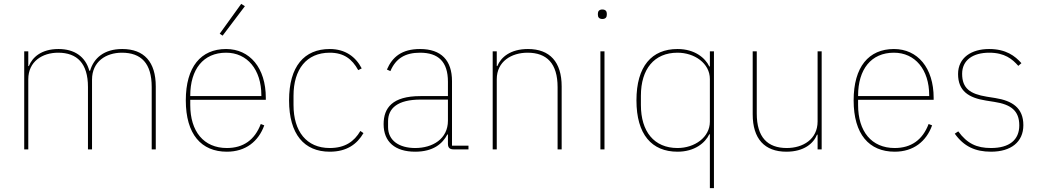

<svg xmlns="http://www.w3.org/2000/svg" viewBox="-20 -771 5361 991"><path d="M126 0V-362C126 -454 199 -499 280 -499C378 -499 434 -444 434 -322V0H455V-360C455 -453 527 -499 609 -499C709 -499 763 -444 763 -322V0H784V-325C784 -451 724 -518 611 -518C517 -518 464 -471 445 -406H441C421 -479 364 -518 282 -518C193 -518 147 -475 129 -430H126V-506H105V0Z M1244 -739 1225 -751 1114 -597 1129 -587ZM1151 12C1248 12 1314 -41 1344 -124L1326 -131C1295 -49 1236 -7 1151 -7C1031 -7 962 -93 962 -229V-256H1352V-266C1352 -421 1269 -518 1147 -518C1017 -518 939 -426 939 -253C939 -78 1019 12 1151 12ZM1147 -499C1256 -499 1329 -412 1329 -279V-275H962V-277C962 -413 1029 -499 1147 -499Z M1682 12C1770 12 1823 -27 1856 -84L1840 -95C1808 -40 1760 -7 1682 -7C1562 -7 1495 -93 1495 -229V-277C1495 -413 1562 -499 1682 -499C1754 -499 1797 -467 1829 -409L1847 -418C1816 -478 1762 -518 1682 -518C1550 -518 1472 -428 1472 -253C1472 -78 1550 12 1682 12Z M2398 0V-19H2313V-352C2313 -459 2258 -518 2148 -518C2054 -518 2005 -477 1977 -412L1995 -404C2023 -470 2072 -499 2148 -499C2242 -499 2292 -453 2292 -349V-275H2150C2005 -275 1960 -214 1960 -130C1960 -39 2019 12 2123 12C2216 12 2264 -29 2289 -77H2292V-29C2292 -9 2301 0 2321 0ZM2123 -7C2041 -7 1983 -45 1983 -115V-145C1983 -212 2032 -257 2151 -257H2292V-148C2292 -54 2213 -7 2123 -7Z M2544 0V-362C2544 -454 2620 -499 2703 -499C2802 -499 2858 -444 2858 -321V0H2879V-325C2879 -451 2818 -518 2705 -518C2614 -518 2565 -475 2547 -430H2544V-506H2523V0Z M3089 -673C3106 -673 3112 -683 3112 -694V-701C3112 -712 3106 -722 3089 -722C3072 -722 3066 -712 3066 -701V-694C3066 -683 3072 -673 3089 -673ZM3079 0H3100V-506H3079Z M3644 200H3665V-506H3644V-428H3641C3620 -472 3566 -518 3477 -518C3344 -518 3265 -429 3265 -253C3265 -77 3344 12 3477 12C3566 12 3620 -34 3641 -78H3644ZM3477 -7C3356 -7 3288 -92 3288 -229V-277C3288 -414 3356 -499 3477 -499C3565 -499 3644 -444 3644 -363V-143C3644 -62 3565 -7 3477 -7Z M4200 0H4221V-506H4200V-144C4200 -52 4124 -7 4041 -7C3942 -7 3886 -62 3886 -185V-506H3865V-181C3865 -55 3926 12 4039 12C4130 12 4179 -31 4197 -76H4200Z M4598 12C4695 12 4761 -41 4791 -124L4773 -131C4742 -49 4683 -7 4598 -7C4478 -7 4409 -93 4409 -229V-256H4799V-266C4799 -421 4716 -518 4594 -518C4464 -518 4386 -426 4386 -253C4386 -78 4466 12 4598 12ZM4594 -499C4703 -499 4776 -412 4776 -279V-275H4409V-277C4409 -413 4476 -499 4594 -499Z M5095 12C5198 12 5262 -38 5262 -125C5262 -214 5205 -251 5117 -265L5073 -272C4987 -286 4946 -315 4946 -390C4946 -461 5002 -499 5086 -499C5166 -499 5205 -466 5236 -431L5252 -445C5219 -482 5173 -518 5085 -518C4995 -518 4925 -474 4925 -389C4925 -301 4980 -266 5069 -252L5113 -245C5197 -232 5241 -200 5241 -124C5241 -49 5190 -7 5095 -7C5021 -7 4972 -30 4926 -93L4908 -81C4955 -15 5014 12 5095 12Z"/></svg>

Font: IBM Plex Arabic Thin
Style: Regular
Weight: 100
Designer: Mike Abbink, Paul van der Laan, Pieter van Rosmalen, Wael Morcos, Khajak Apelian
Foundry: Bold Monday
Version: Version 1.0